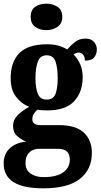

<svg xmlns="http://www.w3.org/2000/svg" viewBox="-27 -790 547 1045"><path d="M208 235Q-7 235 -7 100Q-7 48 26.5 17Q60 -14 115 -19Q89 -30 66.5 -49.5Q44 -69 44 -105Q44 -138 68.5 -162.5Q93 -187 132 -209Q89 -225 60 -263.5Q31 -302 31 -364Q31 -453 78.5 -501Q126 -549 229 -549Q263 -549 289 -542Q315 -535 339 -521Q360 -545 382.5 -562.5Q405 -580 439 -580Q468 -580 484 -562.5Q500 -545 500 -521Q500 -496 486 -478Q472 -460 435 -460Q435 -483 424 -493.5Q413 -504 403 -504Q394 -504 386.5 -500.5Q379 -497 373 -494Q394 -473 408.5 -442.5Q423 -412 423 -369Q423 -289 376.5 -239Q330 -189 229 -189Q219 -189 202.5 -190Q186 -191 178 -193Q168 -187 158.5 -173Q149 -159 149 -142Q149 -124 161 -116.5Q173 -109 190 -109H294Q385 -109 429 -68.5Q473 -28 473 43Q473 132 408 183.5Q343 235 208 235ZM227 -248Q264 -248 275.5 -280Q287 -312 287 -365Q287 -419 275.5 -454Q264 -489 227 -489Q191 -489 178.5 -453.5Q166 -418 166 -364Q166 -313 178.5 -280.5Q191 -248 227 -248ZM211 174Q280 174 316.5 148.5Q353 123 353 79Q353 20 290 20H182Q167 20 151 27Q135 34 123.5 51Q112 68 112 98Q112 136 140 155Q168 174 211 174ZM225 -626Q189 -626 164.5 -644Q140 -662 140 -698Q140 -736 164.5 -753Q189 -770 225 -770Q260 -770 286 -753Q312 -736 312 -698Q312 -662 286 -644Q260 -626 225 -626Z"/></svg>

Font: Noto Serif Thai Condensed ExtraBold
Style: Regular
Weight: 800
Width: 3
Designer: Monotype Design Team
Foundry: Monotype Imaging Inc.
Version: Version 2.002; ttfautohint (v1.8.4.7-5d5b)